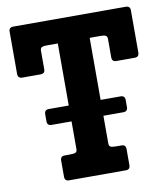

<svg xmlns="http://www.w3.org/2000/svg" viewBox="-79 -754 712 820"><g transform="rotate(-10 277.5 -344.0)"><path d="M540.5 -485.8Q540.5 -477.1 535.9 -471.9Q531.2 -466.8 521.5 -466.8H441.9Q422.9 -466.8 422.9 -485.8V-565.9Q422.9 -575.2 417.5 -579.6Q412.1 -584 392.6 -584H346.7V-314.9H433.1Q452.1 -314.9 452.1 -295.9V-265.1Q452.1 -246.1 433.1 -246.1H346.7V-126Q346.7 -114.7 353.5 -111.3Q360.4 -107.9 380.9 -107.9H400.9Q419.4 -107.9 419.4 -88.9V-19Q419.4 0 400.9 0H154.3Q135.7 0 135.7 -19V-88.9Q135.7 -107.9 154.3 -107.9H174.3Q194.8 -107.9 201.7 -111.3Q208.5 -114.7 208.5 -126V-246.1H122.1Q103 -246.1 103 -265.1V-295.9Q103 -314.9 122.1 -314.9H208.5V-584H162.6Q143.1 -584 137.7 -579.6Q132.3 -575.2 132.3 -565.9V-485.8Q132.3 -466.8 113.3 -466.8H33.7Q23.9 -466.8 19.3 -471.9Q14.6 -477.1 14.6 -485.8V-668.9Q14.6 -688 33.7 -688H521.5Q540.5 -688 540.5 -668.9Z"/></g></svg>

Font: New Telegraph
Style: Bold
Weight: 700
Designer: Frank Baranowski
Foundry: Frank Baranowski
Version: Version 3.001